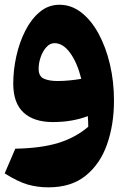

<svg xmlns="http://www.w3.org/2000/svg" viewBox="-20 -511 541 820"><path d="M187 289.1Q139.6 289.1 98.1 277.1Q56.6 265.1 0 229.5L45.4 124Q154.8 122.1 228.5 99.6Q302.2 77.1 356.9 30.3Q356.9 19 356.4 8.1Q356 -2.9 355 -15.1Q325.2 -3.4 287.4 3.4Q249.5 10.3 206.1 10.3Q124.5 10.3 80.6 -30.3Q36.6 -70.8 36.6 -153.8Q36.6 -211.9 49.8 -271.2Q63 -330.6 88.4 -380.4Q113.8 -430.2 150.4 -460.4Q187 -490.7 233.9 -490.7Q284.7 -490.7 327.1 -457.8Q369.6 -424.8 400.9 -367.4Q432.1 -310.1 449.5 -236.3Q466.8 -162.6 466.8 -81.5Q466.8 21 437.3 105.2Q407.7 189.5 345.9 239.3Q284.2 289.1 187 289.1ZM327.1 -174.3Q310.1 -242.7 279.8 -284.7Q249.5 -326.7 212.4 -326.7Q193.4 -326.7 178 -309.6Q162.6 -292.5 153.8 -267.3Q145 -242.2 145 -217.3Q145 -185.5 166.7 -175.3Q188.5 -165 226.6 -165Q251 -165 277.8 -167.7Q304.7 -170.4 327.1 -174.3Z"/></svg>

Font: Pinar-DS2-FD ExtraBold
Style: Regular
Weight: 800
Designer: Amin Abedi
Version: Version 3.000